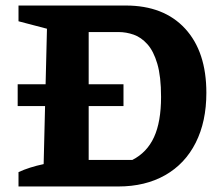

<svg xmlns="http://www.w3.org/2000/svg" viewBox="-20 -675 803 695"><path d="M435 -655Q573 -655 650 -571.5Q727 -488 727 -339Q727 -235 688.5 -158.5Q650 -82 578 -41Q506 0 408 0H47V-52Q86 -70 138 -81L150 -571L47 -598V-655ZM459 -96Q512 -123 537.5 -178.5Q563 -234 563 -324Q563 -398 549.5 -444Q536 -490 513.5 -515Q491 -540 464 -549.5Q437 -559 409 -559H301V-96ZM44 -370H427V-291H44Z"/></svg>

Font: Piazzolla SC
Style: Bold
Weight: 700
Designer: Juan Pablo del Peral
Foundry: Huerta Tipografica
Version: Version 1.330